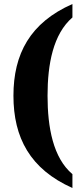

<svg xmlns="http://www.w3.org/2000/svg" viewBox="-20 -795 407 957"><path d="M341 142V73C245 -8 217 -159 217 -318C217 -476 245 -625 341 -708V-775C130 -682 47 -526 47 -318C47 -109 130 48 341 142Z"/></svg>

Font: Noto Serif Ethiopic ExtraCondensed Black
Style: Regular
Weight: 900
Width: 2
Designer: Monotype Design Team
Foundry: Monotype Imaging Inc.
Version: Version 2.102